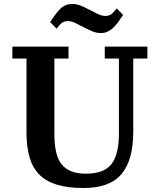

<svg xmlns="http://www.w3.org/2000/svg" viewBox="-20 -932 798 964"><path d="M399 12Q322 12 268 -4Q214 -20 179.5 -53.5Q145 -87 129 -140Q113 -193 113 -268V-638H42V-698H324V-638H253V-261Q253 -210 261 -172Q269 -134 287.5 -109.5Q306 -85 336.5 -72.5Q367 -60 412 -60Q503 -60 540 -108.5Q577 -157 577 -259V-638H506V-698H720V-638H649V-269Q649 -129 590.5 -58.5Q532 12 399 12ZM486 -766Q464 -766 443 -775Q422 -784 401 -795Q380 -806 359.5 -816Q339 -826 322 -826Q306 -826 295 -820Q284 -814 264 -788L232 -821Q257 -861 281.5 -886.5Q306 -912 344 -912Q366 -912 387 -903Q408 -894 429 -883Q450 -872 470.5 -862Q491 -852 508 -852Q524 -852 535 -858Q546 -864 566 -890L598 -857Q585 -837 573 -820.5Q561 -804 548 -792Q535 -780 520 -773Q505 -766 486 -766Z"/></svg>

Font: IBM Plex Serif SmBld
Style: Regular
Weight: 600
Designer: Mike Abbink, Paul van der Laan, Pieter van Rosmalen
Foundry: Bold Monday
Version: Version 3.001